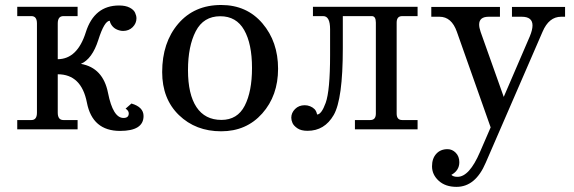

<svg xmlns="http://www.w3.org/2000/svg" viewBox="-20 -516 2291 766"><path d="M459 6.3Q348.6 6.3 326.7 -106.7Q304.7 -219.7 210.4 -219.7V-66.4Q210.4 -37.1 232.9 -37.1H289.6V0H48.8V-37.1H105.5Q127.4 -37.1 127.4 -66.4V-422.4Q127.4 -451.7 105.5 -451.7H48.8V-488.8H289.6V-451.7H232.9Q210.4 -451.7 210.4 -422.4V-279.8Q288.6 -280.3 322.3 -387.2Q356 -494.1 455.1 -494.1Q481 -494.1 497.3 -485.6Q513.7 -477.1 519 -465.1Q524.4 -453.1 524.4 -442.9Q524.4 -422.9 509.3 -407.7Q494.1 -392.6 471.2 -392.6Q459.5 -392.6 447 -397.9Q434.6 -403.3 427 -413.3Q419.4 -423.3 418 -433.1Q396.5 -433.1 372.3 -356.9Q348.1 -280.8 302.7 -261.2Q391.1 -245.6 410.9 -145.5Q430.7 -45.4 472.7 -45.4Q493.7 -45.4 493.7 -63.5Q493.7 -74.7 481 -82.5L504.4 -103Q552.7 -88.9 552.7 -53.2Q552.7 6.3 459 6.3Z M862.3 7.8Q760.7 7.8 693.8 -56.9Q627 -121.6 627 -228.5Q627 -346.2 690.9 -421.1Q754.9 -496.1 862.3 -496.1Q964.4 -496.1 1026.9 -422.9Q1089.4 -349.6 1089.4 -241.7Q1089.4 -134.3 1026.1 -63.2Q962.9 7.8 862.3 7.8ZM863.3 -37.6Q927.2 -37.6 956.3 -94.2Q985.4 -150.9 985.4 -244.6Q985.4 -341.3 954.1 -396.2Q922.9 -451.2 858.9 -451.2Q792 -451.2 761 -391.4Q730 -331.5 730 -236.3Q730 -139.6 763.9 -88.6Q797.9 -37.6 863.3 -37.6Z M1207 5.9Q1181.2 5.9 1166.5 -4.2Q1151.9 -14.2 1147 -25.1Q1142.1 -36.1 1142.1 -46.4Q1142.1 -65.9 1157.2 -81.1Q1172.4 -96.2 1195.8 -96.2Q1207 -96.2 1217.3 -92Q1227.5 -87.9 1234.9 -80.6Q1242.2 -73.2 1245.1 -59.1Q1262.7 -59.6 1279.3 -105.5Q1296.9 -154.3 1296.9 -296.4V-399.4Q1296.9 -451.7 1269.5 -451.7H1228.5V-488.8H1646V-451.7H1584.5Q1562.5 -451.7 1562.5 -425.8V-63Q1562.5 -37.1 1584.5 -37.1H1646V0H1396V-37.1H1457.5Q1479.5 -37.1 1479.5 -63V-425.8Q1479.5 -451.7 1463.4 -451.7H1347.7V-323.2Q1347.7 -120.1 1311.3 -57.1Q1274.9 5.9 1207 5.9Z M1801.3 229.5Q1756.8 229.5 1730.2 205.1Q1703.6 180.7 1703.6 147.5Q1703.6 116.2 1720.5 97.7Q1737.3 79.1 1765.6 79.1Q1784.2 79.1 1798.3 93.5Q1812.5 107.9 1812.5 131.3Q1812.5 164.1 1780.8 181.6Q1788.1 189.5 1805.2 189.5Q1852.5 189.5 1895 90.3L1937.5 -7.8L1802.7 -389.2Q1781.7 -449.2 1733.4 -449.2H1700.7V-488.3H1974.6V-449.2H1929.7Q1891.6 -449.2 1891.6 -418Q1891.6 -405.8 1897.5 -388.7L1989.7 -129.4L2093.8 -371.1Q2104.5 -397 2104.5 -414.6Q2104.5 -449.2 2061.5 -449.2H2022.5V-488.3H2234.4V-449.2H2218.8Q2169.9 -449.2 2144.5 -389.2L1918 132.8Q1877 229.5 1801.3 229.5Z"/></svg>

Font: Munson
Style: Regular
Weight: 400
Designer: Paul James MIller
Foundry: High-Logic / Made with FontCreator
Version: Version 2.10;May 5, 2019;FontCreator 11.5.0.2430 64-bit